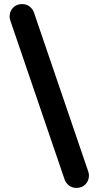

<svg xmlns="http://www.w3.org/2000/svg" viewBox="-20 -804 483 939"><path d="M88 -784Q110 -784 125 -772Q140 -760 146 -743L411 33Q412 36 413.5 42Q415 48 415 54Q415 80 398 97.5Q381 115 354 115Q332 115 317 103Q302 91 296 74L31 -702Q30 -705 28.5 -711Q27 -717 27 -723Q27 -749 44 -766.5Q61 -784 88 -784Z"/></svg>

Font: Varela Round Precious
Style: Bold
Weight: 700
Version: Version 1.000